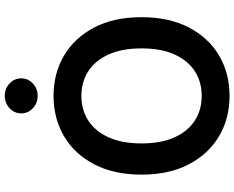

<svg xmlns="http://www.w3.org/2000/svg" viewBox="-110 -874 994 815"><g transform="rotate(-90 387.5 -467.0)"><path d="M721.6 -363.6Q721.6 -246.1 677.7 -162.5Q633.9 -78.8 558.4 -34.4Q483 9.9 387.4 9.9Q291.9 9.9 216.4 -34.6Q141 -79.2 97.1 -162.8Q53.3 -246.4 53.3 -363.6Q53.3 -481.2 97.1 -564.8Q141 -648.4 216.4 -692.8Q291.9 -737.2 387.4 -737.2Q483 -737.2 558.4 -692.8Q633.9 -648.4 677.7 -564.8Q721.6 -481.2 721.6 -363.6ZM589.1 -363.6Q589.1 -446.4 563.4 -503.4Q537.6 -560.4 492.2 -589.7Q446.7 -619 387.4 -619Q328.1 -619 282.7 -589.7Q237.2 -560.4 211.5 -503.4Q185.7 -446.4 185.7 -363.6Q185.7 -280.9 211.5 -223.9Q237.2 -166.9 282.7 -137.6Q328.1 -108.3 387.4 -108.3Q446.7 -108.3 492.2 -137.6Q537.6 -166.9 563.4 -223.9Q589.1 -280.9 589.1 -363.6ZM387.8 -804.7Q356.9 -804.7 335 -825.1Q313.2 -845.5 313.2 -874.3Q313.2 -903.4 335.2 -923.8Q357.2 -944.2 387.8 -944.2Q418.3 -944.2 440.2 -923.8Q462 -903.4 462 -874.3Q462 -845.5 440.2 -825.1Q418.3 -804.7 387.8 -804.7Z"/></g></svg>

Font: InterMG SemiBold
Style: Regular
Weight: 600
Designer: Rasmus Andersson
Foundry: rsms
Version: Version 3.019;December 26, 2023;FontCreator 15.0.0.2955 64-b